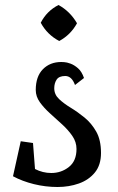

<svg xmlns="http://www.w3.org/2000/svg" viewBox="-20 -737 472 768"><path d="M143 -646Q167 -693 214 -717Q260 -692 288 -644Q263 -598 217 -573Q169 -598 143 -646ZM120 -61Q151 -45 185 -45Q225 -45 255.5 -69Q286 -93 286 -141Q286 -169 269.5 -193Q253 -217 229 -239Q205 -261 180.5 -283Q156 -305 139.5 -328Q123 -351 123 -377Q123 -431 151.5 -460Q180 -489 225 -489Q226 -489 236.5 -488.5Q247 -488 262 -482.5Q277 -477 292 -464Q307 -451 316 -425L280 -397Q267 -433 241 -433Q216 -433 206.5 -418.5Q197 -404 197 -384Q197 -359 216 -341Q235 -323 263 -306Q291 -289 318.5 -266.5Q346 -244 365 -210.5Q384 -177 384 -125Q384 -77 359.5 -47Q335 -17 295.5 -3Q256 11 210 11Q162 11 115.5 -0.5Q69 -12 32 -32L63 -172L112 -165Z"/></svg>

Font: Brawler
Style: Regular
Weight: 400
Designer: Oleg Frolov, Haley Fiege
Foundry: Oleg Frolov, Haley Fiege
Version: Version 1.101; ttfautohint (v1.8.3)